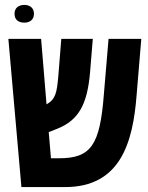

<svg xmlns="http://www.w3.org/2000/svg" viewBox="-20 -760 603 780"><path d="M79 -668C101 -668 118 -680 118 -704C118 -728 101 -740 79 -740C56 -740 39 -728 39 -704C39 -679 56 -668 79 -668ZM67 0H244C469 0 520 -180 535 -374L554 -602H421L402 -377C386 -170 350 -117 219 -117H187L178 -223L215 -238C298 -272 335 -334 346 -468L357 -602H229L217 -452C211 -383 206 -357 169 -336L147 -602H14Z"/></svg>

Font: Noto Sans Hebrew ExtraCondensed
Style: Bold
Weight: 700
Width: 2
Designer: Monotype Design Team
Foundry: Monotype Imaging Inc.
Version: Version 2.004